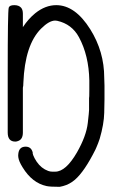

<svg xmlns="http://www.w3.org/2000/svg" viewBox="-20 -557 449 742"><path d="M285.2 -413.1Q257.8 -463.9 201.2 -476.6Q197.3 -477.5 193.4 -477.5Q169.9 -477.5 138.7 -446.3Q76.2 -383.8 70.3 -237.3Q70.3 -224.6 68.4 -217.8Q68.4 -44.9 68.4 -44.9Q68.4 -17.6 48.8 -11.7Q43.9 -9.8 39.1 -9.8Q9.8 -9.8 9.8 -44.9Q9.8 -278.3 9.8 -278.3Q9.8 -511.7 13.7 -527.3Q16.6 -537.1 35.2 -537.1Q52.7 -537.1 61.5 -527.3Q68.4 -519.5 68.4 -503.9Q68.4 -452.1 68.4 -452.1Q89.8 -484.4 116.2 -505.9Q155.3 -537.1 197.3 -537.1Q270.5 -537.1 329.1 -443.4Q382.8 -357.4 382.8 -256.8Q383.8 -226.6 383.8 -226.6Q383.8 -226.6 383.8 -172.9L382.8 -121.1Q381.8 -77.1 365.2 -20.5Q359.4 -2.9 352.5 12.7Q349.6 20.5 348.6 21.5Q306.6 105.5 269.5 137.7Q249 155.3 223.6 162.1Q212.9 165 210.9 165Q210.9 165 210 165Q173.8 165 160.2 162.1Q104.5 150.4 67.4 89.8Q52.7 66.4 50.8 50.8Q49.8 43.9 50.8 37.1Q53.7 9.8 79.1 9.8Q100.6 9.8 106.4 32.2Q106.4 32.2 106.4 36.1Q106.4 37.1 108.4 43Q112.3 53.7 122.1 68.4Q139.6 93.8 166 103.5Q173.8 106.4 181.6 106.4Q183.6 106.4 183.6 106.4Q186.5 106.4 187.5 106.4Q190.4 106.4 193.4 106.4Q234.4 106.4 277.3 32.2Q313.5 -31.2 319.3 -82Q324.2 -125 324.2 -131.8Q324.2 -177.7 324.2 -177.7Q325.2 -177.7 325.2 -208Q325.2 -223.6 325.2 -246.1Q323.2 -342.8 285.2 -413.1Z"/></svg>

Font: otype
Style: Regular
Weight: 400
Designer: ironsmith
Version: 4